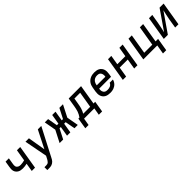

<svg xmlns="http://www.w3.org/2000/svg" viewBox="412 -2145 3976 3976"><g transform="rotate(-45 2400.0 -156.5)"><path d="M362 0 392 -181Q361 -174 331 -170Q301 -166 271 -166Q241 -166 212 -171.5Q183 -177 159 -191Q135 -205 117.5 -227Q100 -249 92.5 -276Q85 -303 87 -333Q89 -363 94 -393L115 -520H212L189 -380Q186 -362 185 -345Q184 -328 188 -312Q192 -296 202.5 -283.5Q213 -271 227 -263.5Q241 -256 257.5 -253Q274 -250 291 -250Q320 -250 348.5 -255.5Q377 -261 406 -268L448 -520H544L458 0Z M603 215V131H653Q670 131 687 127Q704 123 718 111Q732 99 741.5 83.5Q751 68 760 53L795 -14L698 -520H799L864 -132L1060 -520H1161L844 91Q835 110 824.5 127.5Q814 145 800 160.5Q786 176 768 187.5Q750 199 731 205.5Q712 212 692 213.5Q672 215 653 215Z M1282 0H1178L1311 -260L1264 -520H1361L1400 -302H1445L1481 -520H1578L1542 -302H1579L1691 -520H1796L1663 -260L1710 0H1613L1573 -218H1528L1492 0H1395L1431 -218H1394Z M1771 159 1811 -84H1843Q1862 -111 1877.5 -140.5Q1893 -170 1903.5 -201Q1914 -232 1920 -263Q1926 -294 1932 -325L1964 -520H2326L2254 -84H2304L2264 159H2167L2194 0H1894L1867 159ZM2157 -84 2216 -436H2047L2026 -311Q2021 -282 2015.5 -253Q2010 -224 2001.5 -195.5Q1993 -167 1981 -139Q1969 -111 1953 -84Z M2659 8Q2627 8 2596 2.5Q2565 -3 2538.5 -17.5Q2512 -32 2493 -55Q2474 -78 2464.5 -106.5Q2455 -135 2454.5 -167Q2454 -199 2459 -231L2476 -331Q2480 -358 2490 -385Q2500 -412 2517 -436Q2534 -460 2558 -478.5Q2582 -497 2608.5 -508Q2635 -519 2663 -523.5Q2691 -528 2718 -528Q2750 -528 2781 -522.5Q2812 -517 2837.5 -502.5Q2863 -488 2882 -464.5Q2901 -441 2910 -412.5Q2919 -384 2919 -352.5Q2919 -321 2914 -289L2902 -218H2554V-217Q2551 -199 2550.5 -181Q2550 -163 2554.5 -146.5Q2559 -130 2568.5 -116Q2578 -102 2592 -92.5Q2606 -83 2623.5 -79.5Q2641 -76 2659 -76Q2679 -76 2699 -79Q2719 -82 2738 -90.5Q2757 -99 2772.5 -115Q2788 -131 2794 -151H2889Q2884 -127 2871.5 -104Q2859 -81 2841.5 -62Q2824 -43 2801.5 -29Q2779 -15 2755.5 -6.5Q2732 2 2707.5 5Q2683 8 2659 8ZM2820 -302V-303Q2823 -321 2823.5 -338.5Q2824 -356 2819.5 -373Q2815 -390 2806 -404Q2797 -418 2783.5 -427.5Q2770 -437 2752.5 -440.5Q2735 -444 2717 -444Q2700 -444 2683 -441Q2666 -438 2649.5 -430.5Q2633 -423 2619 -410.5Q2605 -398 2595 -383Q2585 -368 2579 -351Q2573 -334 2570 -317L2568 -302Z M3029 0 3115 -520H3212L3177 -310H3413L3448 -520H3544L3458 0H3362L3399 -226H3163L3126 0Z M4004 201 4038 0H3629L3715 -520H3812L3740 -84H3976L4048 -520H4144L4072 -84H4146L4099 201Z M4229 0 4315 -520H4412L4377 -312Q4368 -257 4355 -203Q4342 -149 4331 -94L4625 -520H4744L4658 0H4562L4596 -208Q4605 -263 4618 -317Q4631 -371 4643 -426L4348 0Z"/></g></svg>

Font: Iosevka SS04 Md Ex Obl
Style: Regular
Weight: 500
Width: 7
Italic angle: -9°
Monospace: yes
Designer: Belleve Invis
Foundry: Belleve Invis
Version: Version 19.0.0; ttfautohint (v1.8.4)